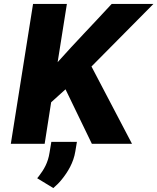

<svg xmlns="http://www.w3.org/2000/svg" viewBox="-20 -731 800 976"><path d="M35 0H207L240 -211L313 -277L447 0H651L445 -393L760 -711H548L543 -706C454 -609 363 -516 273 -415L320 -711H148ZM169 175 251 225C267 211 281 198 295 180C324 144 354 96 363 38L371 -10H241L232 44C224 97 203 131 178 164Z"/></svg>

Font: Asimov Pro
Style: UltObl
Weight: 900
Designer: Google
Version: Version 2.000980; 2014